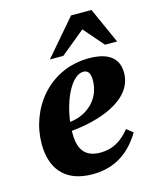

<svg xmlns="http://www.w3.org/2000/svg" viewBox="-107 -757 678 844"><g transform="rotate(-15 232.0 -334.5)"><path d="M210 15C294 15 372 -18 431 -116L402 -139C363 -91 322 -68 268 -68C212 -68 170 -93 170 -180C170 -184 170 -188 170 -193C284 -203 458 -251 458 -381C458 -466 384 -482 325 -482C141 -482 27 -329 27 -171C27 -65 79 15 210 15ZM219 -521 330 -612 409 -521H464L391 -684H298L158 -521ZM173 -233C186 -335 233 -431 286 -431C309 -431 317 -413 317 -384C317 -300 253 -241 173 -233Z"/></g></svg>

Font: STIX Two Text
Style: Bold Italic
Weight: 700
Italic angle: -12°
Designer: Ross Mills, John Hudson & Paul Hanslow, Tiro Typeworks Ltd; with prior portions MicroPress Inc. and Coen Hoffman, Elsevi
Foundry: Tiro Typeworks Ltd
Version: Version 2.13 b171